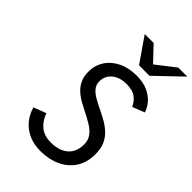

<svg xmlns="http://www.w3.org/2000/svg" viewBox="-270 -1027 1144 1144"><g transform="rotate(45 302.5 -454.5)"><path d="M298 12Q241 12 197.8 -8.5Q154.5 -29 126.2 -64.2Q98 -99.5 86 -143L165 -173Q183 -123 218 -95.5Q253 -68 307 -68Q352.5 -68 386 -83Q419.5 -98 437.8 -127.5Q456 -157 456 -200Q456 -236.5 437.5 -261.2Q419 -286 389.2 -304.2Q359.5 -322.5 326 -339Q297 -353.5 268.8 -369.2Q240.5 -385 217.5 -406Q194.5 -427 180.8 -456Q167 -485 167 -525Q167 -578.5 194.2 -620.8Q221.5 -663 271 -687.5Q320.5 -712 388 -712Q442 -712 480.8 -694.8Q519.5 -677.5 543.5 -649.8Q567.5 -622 577 -591L500 -561Q487.5 -591 460 -612.5Q432.5 -634 382 -634Q322 -634 288 -604.8Q254 -575.5 254 -531Q254 -502 270.5 -482Q287 -462 313.8 -446.5Q340.5 -431 372 -416Q402.5 -401.5 433 -384.5Q463.5 -367.5 489 -344.2Q514.5 -321 529.8 -287.8Q545 -254.5 545 -207Q545 -136.5 512.8 -87.8Q480.5 -39 424.8 -13.5Q369 12 298 12ZM354 -765 246 -921H321L409 -828L529 -921H605L442 -765Z"/></g></svg>

Font: Overpass
Style: Italic
Weight: 400
Italic angle: -10°
Designer: Delve Withrington, Dave Bailey, Thomas Jockin
Foundry: Delve Fonts LLC
Version: Version 4.000